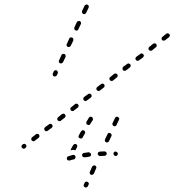

<svg xmlns="http://www.w3.org/2000/svg" viewBox="-20 -590 785 865"><path d="M218 -252Q219 -248 223 -246Q226 -244 230 -246Q234 -247 236 -251L240 -259Q242 -263 240 -267Q239 -271 235 -273Q234 -274 232 -274Q230 -274 228 -273Q226 -272 224 -271Q223 -270 222 -268L218 -259Q216 -256 218 -252ZM245 -315Q245 -313 245 -311Q246 -309 247 -307Q249 -306 251 -305Q254 -303 258 -305Q262 -306 264 -310L275 -333Q277 -337 275 -341Q274 -345 270 -347Q266 -348 262 -347Q259 -346 257 -342L246 -318Q245 -317 245 -315ZM280 -385Q282 -381 285 -379Q289 -377 293 -379Q297 -380 299 -384L310 -407Q311 -411 310 -415Q309 -419 305 -421Q301 -422 297 -421Q293 -420 292 -416L281 -392Q279 -389 280 -385ZM315 -459Q316 -455 320 -453Q324 -451 328 -453Q332 -454 333 -458L344 -481Q346 -485 345 -489Q343 -493 340 -495Q336 -496 332 -495Q328 -494 326 -490L315 -466Q314 -463 315 -459ZM349 -537Q349 -535 350 -533Q350 -531 352 -530Q353 -528 355 -527Q359 -525 362 -527Q366 -528 368 -532L379 -555Q380 -557 380 -559Q380 -561 380 -563Q379 -565 378 -566Q376 -568 374 -569Q371 -571 367 -569Q363 -568 361 -564L350 -541Q349 -539 349 -537ZM78 65Q77 67 77 69Q77 71 77 73Q78 75 79 76Q82 79 86 80Q90 80 93 78L95 76Q97 75 98 73Q99 71 99 70Q99 68 99 66Q98 64 97 62Q95 59 91 58Q86 58 83 60L81 62Q79 63 78 65ZM121 35Q120 39 123 43Q124 44 126 45Q127 46 129 46Q131 47 133 46Q135 46 137 44L154 31Q157 28 158 24Q158 20 156 17Q155 15 153 14Q151 13 149 13Q147 13 145 13Q143 14 142 15L124 29Q121 31 121 35ZM181 -14Q180 -12 179 -10Q179 -8 180 -6Q180 -4 181 -3Q184 1 188 1Q192 2 195 -1L213 -14Q216 -17 217 -21Q217 -25 215 -28Q212 -32 208 -32Q204 -33 201 -30L183 -17Q182 -16 181 -14ZM238 -55Q237 -51 240 -48Q243 -45 247 -44Q251 -44 254 -46L272 -60Q273 -61 274 -63Q275 -64 275 -66Q276 -68 275 -70Q275 -72 273 -74Q271 -77 267 -78Q263 -78 259 -76L242 -62Q239 -60 238 -55ZM297 -101Q296 -97 299 -93Q300 -92 302 -91Q303 -90 305 -90Q307 -89 309 -90Q311 -90 313 -92L330 -105Q334 -108 334 -112Q335 -116 332 -119Q331 -121 329 -122Q327 -123 325 -123Q323 -123 322 -123Q320 -122 318 -121L301 -107Q297 -105 297 -101ZM355 -146Q355 -142 357 -139Q360 -135 364 -135Q368 -134 371 -137L389 -150Q392 -153 393 -157Q393 -161 391 -164Q388 -168 384 -168Q380 -169 377 -166L359 -153Q356 -150 355 -146ZM414 -191Q414 -187 416 -184Q419 -181 423 -180Q427 -180 430 -182L448 -196Q451 -198 451 -202Q452 -206 449 -210Q447 -213 443 -213Q439 -214 435 -211L418 -198Q415 -195 414 -191ZM473 -237Q472 -232 475 -229Q477 -226 482 -225Q486 -225 489 -227L506 -241Q510 -243 510 -248Q511 -252 508 -255Q506 -258 502 -259Q497 -259 494 -257L477 -243Q473 -241 473 -237ZM532 -282Q531 -278 534 -274Q536 -271 540 -271Q544 -270 548 -273L565 -286Q568 -289 569 -293Q569 -297 567 -300Q564 -303 560 -304Q556 -305 553 -302L535 -289Q532 -286 532 -282ZM590 -327Q590 -323 592 -320Q595 -317 599 -316Q603 -315 606 -318L624 -331Q627 -334 628 -338Q628 -342 626 -345Q623 -349 619 -349Q615 -350 612 -347L594 -334Q591 -331 590 -327ZM649 -372Q648 -368 651 -365Q654 -362 658 -361Q662 -361 665 -363L682 -377Q686 -379 686 -383Q687 -387 684 -391Q682 -394 678 -395Q674 -395 670 -393L653 -379Q650 -377 649 -372ZM708 -418Q707 -414 710 -410Q712 -407 716 -407Q720 -406 724 -409L741 -422Q744 -425 745 -429Q746 -433 743 -436Q740 -439 736 -440Q732 -440 729 -438L712 -424Q708 -422 708 -418ZM357 248Q359 252 363 254Q366 256 370 254Q374 253 376 249L379 242Q381 239 380 235Q378 231 374 229Q373 228 371 228Q369 228 367 229Q365 229 363 231Q362 232 361 234L358 241Q356 245 357 248ZM384 191Q386 195 389 197Q391 198 393 198Q395 198 397 197Q399 197 400 195Q402 194 403 192L413 169Q415 165 414 162Q412 158 409 156Q407 155 405 155Q403 155 401 156Q399 156 398 158Q396 159 395 161L385 184Q383 187 384 191ZM319 123Q321 120 320 116Q320 114 319 112Q317 110 316 109Q314 108 312 108Q310 108 308 108Q297 111 288 114Q284 115 282 119Q280 123 281 126Q282 128 283 130Q285 131 286 132Q288 133 290 133Q292 134 294 133Q302 130 313 128Q317 127 319 123ZM388 113Q391 109 390 105Q390 101 386 99Q383 96 379 96Q369 98 359 99Q357 99 355 100Q353 101 352 103Q351 104 350 106Q350 108 350 110Q350 112 351 114Q352 116 354 117Q356 118 357 118Q359 119 361 119Q371 117 381 116Q385 116 388 113ZM455 111Q456 111 458 109Q459 108 460 106Q461 104 461 102Q461 98 458 95Q455 92 450 92Q440 92 430 93Q428 93 426 94Q424 95 423 96Q422 97 421 99Q420 101 420 103Q420 107 424 110Q427 113 431 113Q441 112 451 112Q453 112 455 111ZM505 112Q506 111 508 110Q509 109 510 107Q511 105 511 103Q511 99 508 96Q505 93 501 93Q499 93 497 93Q496 94 494 95Q493 97 492 98Q491 100 491 102Q491 106 494 109Q496 112 501 113Q503 113 505 112ZM300 81 310 63Q311 62 313 61Q314 59 316 59Q318 58 320 59Q322 59 324 60Q327 62 328 66Q329 70 327 73L320 87Q317 86 315 86Q309 85 303 86Q301 87 299 87Q298 86 299 84Q299 83 300 81ZM452 41Q452 43 453 45Q453 47 455 49Q456 50 458 51Q462 53 465 51Q469 50 471 46L482 23Q483 21 483 19Q483 17 482 15Q482 14 480 12Q479 11 477 10Q473 8 469 9Q466 11 464 15L453 38Q452 39 452 41ZM334 27Q335 31 339 33Q342 35 346 34Q350 33 352 30L362 12Q363 10 364 8Q364 6 363 4Q363 3 362 1Q360 -1 359 -2Q355 -4 351 -3Q347 -1 345 2L335 20Q333 23 334 27ZM486 -32Q486 -30 487 -28Q488 -26 489 -25Q490 -23 492 -22Q496 -20 500 -22Q504 -23 505 -27L516 -50Q517 -52 517 -54Q517 -56 517 -58Q516 -59 514 -61Q513 -62 511 -63Q508 -65 504 -64Q500 -62 498 -58L487 -35Q486 -34 486 -32ZM369 -34Q370 -30 374 -28Q376 -27 377 -27Q379 -26 381 -27Q383 -27 385 -29Q386 -30 387 -32L398 -49Q400 -53 398 -57Q397 -61 394 -63Q390 -65 386 -64Q382 -63 380 -59L370 -42Q368 -38 369 -34Z"/></svg>

Font: FRB American Cursive Dashed Light
Style: Italic
Weight: 300
Italic angle: -25°
Version: Version 2.0;Modular Font Editor K font №1